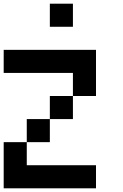

<svg xmlns="http://www.w3.org/2000/svg" viewBox="-20 -1020 665 1040"><path d="M0 -250H125V-125H500V0H0ZM0 -625V-750H500V-500H375V-625ZM125 -250V-375H250V-250ZM250 -375V-500H375V-375ZM250 -875V-1000H375V-875Z"/></svg>

Font: Galmuri7 Regular
Style: Regular
Weight: 400
Designer: Lee Minseo (quiple)
Version: Version 2.399;hotconv 1.1.1;makeotfexe 2.6.0 DEVELOPMENT